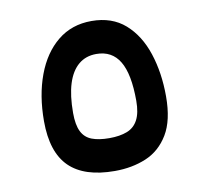

<svg xmlns="http://www.w3.org/2000/svg" viewBox="-64 -594 715 667"><g transform="rotate(-10 293.0 -260.5)"><path d="M289.6 3.4Q182.1 3.4 129.4 -48.3Q76.7 -100.1 76.7 -209.5Q76.7 -300.3 103.3 -371.6Q129.9 -442.9 179.7 -483.4Q229.5 -523.9 299.3 -523.9Q371.1 -523.9 417.5 -483.2Q463.9 -442.4 486.6 -373.5Q509.3 -304.7 509.3 -221.2Q509.3 -136.7 479.5 -87.4Q449.7 -38.1 400.1 -17.3Q350.6 3.4 289.6 3.4ZM290.5 -112.3Q327.6 -112.3 353.3 -122.3Q378.9 -132.3 391.8 -157Q404.8 -181.6 404.8 -224.1Q404.8 -318.4 377.9 -363.3Q351.1 -408.2 295.9 -408.2Q258.8 -408.2 233.2 -386.7Q207.5 -365.2 194.3 -323.5Q181.2 -281.7 181.2 -220.2Q181.2 -178.2 192.9 -154.5Q204.6 -130.9 229 -121.6Q253.4 -112.3 290.5 -112.3Z"/></g></svg>

Font: Cascadia Code Medium
Style: Regular
Weight: 500
Monospace: yes
Designer: Aaron Bell
Foundry: Saja Typeworks
Version: Version 2407.024